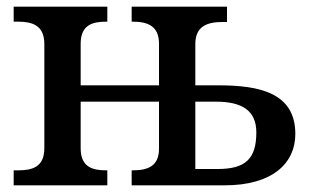

<svg xmlns="http://www.w3.org/2000/svg" viewBox="-20 -556 953 576"><path d="M21 0H302V-45H299C260 -45 222 -53 222 -111V-251H457V-110C457 -57 423 -45 378 -45H375V0H654C797 0 866 -66 866 -154C866 -278 758 -300 635 -300H566V-424C566 -479 604 -490 648 -490H661V-536H375V-491H378C422 -491 457 -479 457 -425V-300H222V-425C222 -483 260 -491 299 -491H302V-536H21V-491H34C74 -491 113 -482 113 -424V-111C113 -53 74 -45 34 -45H21ZM566 -49V-251H628C705 -251 749 -225 749 -159C749 -79 716 -49 633 -49Z"/></svg>

Font: Noto Serif Thai Medium
Style: Regular
Weight: 500
Designer: Monotype Design Team
Foundry: Monotype Imaging Inc.
Version: Version 1.901;PS 001.901;hotconv 1.0.88;makeotf.lib2.5.64775